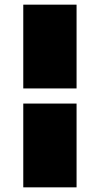

<svg xmlns="http://www.w3.org/2000/svg" viewBox="-20 -805 429 825"><path d="M80 -425V-785H309V-425ZM80 0V-360H309V0Z"/></svg>

Font: GENAU
Style: Stencil
Weight: 700
Version: Version 0.8